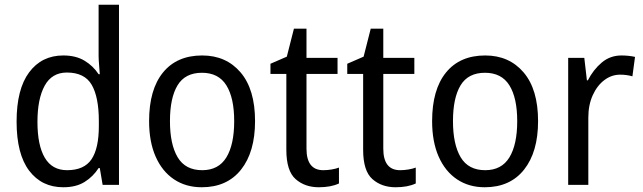

<svg xmlns="http://www.w3.org/2000/svg" viewBox="-20 -780 2712 810"><path d="M247 10Q156 10 103 -60Q50 -130 50 -267Q50 -404 103 -475Q156 -546 247 -546Q300 -546 336.5 -524Q373 -502 396 -467H401Q400 -484 398 -506.5Q396 -529 396 -545V-760H482V0H413L401 -71H396Q373 -35 337 -12.5Q301 10 247 10ZM263 -62Q335 -62 366 -108Q397 -154 397 -248V-269Q397 -370 367 -422Q337 -474 262 -474Q199 -474 168.5 -418.5Q138 -363 138 -266Q138 -167 169 -114.5Q200 -62 263 -62Z M1056 -269Q1056 -139 997 -64.5Q938 10 831 10Q764 10 714 -23.5Q664 -57 636.5 -119.5Q609 -182 609 -269Q609 -402 667.5 -474Q726 -546 833 -546Q934 -546 995 -474.5Q1056 -403 1056 -269ZM697 -269Q697 -171 729.5 -116.5Q762 -62 833 -62Q902 -62 935 -116Q968 -170 968 -269Q968 -367 935 -420Q902 -473 832 -473Q761 -473 729 -420Q697 -367 697 -269Z M1344 -62Q1361 -62 1379 -65Q1397 -68 1410 -73V-6Q1376 10 1325 10Q1266 10 1227 -24.5Q1188 -59 1188 -148V-468H1121V-511L1190 -541L1220 -659H1273V-536H1404V-468H1273V-153Q1273 -62 1344 -62Z M1668 -62Q1685 -62 1703 -65Q1721 -68 1734 -73V-6Q1700 10 1649 10Q1590 10 1551 -24.5Q1512 -59 1512 -148V-468H1445V-511L1514 -541L1544 -659H1597V-536H1728V-468H1597V-153Q1597 -62 1668 -62Z M2250 -269Q2250 -139 2191 -64.5Q2132 10 2025 10Q1958 10 1908 -23.5Q1858 -57 1830.5 -119.5Q1803 -182 1803 -269Q1803 -402 1861.5 -474Q1920 -546 2027 -546Q2128 -546 2189 -474.5Q2250 -403 2250 -269ZM1891 -269Q1891 -171 1923.5 -116.5Q1956 -62 2027 -62Q2096 -62 2129 -116Q2162 -170 2162 -269Q2162 -367 2129 -420Q2096 -473 2026 -473Q1955 -473 1923 -420Q1891 -367 1891 -269Z M2602 -546Q2616 -546 2631 -544.5Q2646 -543 2659 -540L2648 -458Q2624 -465 2596 -465Q2560 -465 2529.5 -442Q2499 -419 2480.5 -378Q2462 -337 2462 -284V0H2377V-536H2445L2456 -441H2460Q2483 -486 2518.5 -516Q2554 -546 2602 -546Z"/></svg>

Font: Noto Sans Tamil SemiCondensed
Style: Regular
Weight: 400
Width: 4
Designer: Jelle Bosma - Monotype Design Team
Foundry: Monotype Imaging Inc.
Version: Version 2.004; ttfautohint (v1.8.4.7-5d5b)